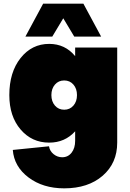

<svg xmlns="http://www.w3.org/2000/svg" viewBox="-20 -780 712 1050"><path d="M50 40 248 20Q252 46 273 63Q294 80 320 80Q352 80 371.5 55Q391 30 391 -10V-62Q335 0 249 0Q154 0 92.5 -72Q31 -144 31 -260Q31 -385 92.5 -462.5Q154 -540 249 -540Q336 -540 391 -473V-520H621V0Q621 112 541.5 181Q462 250 331 250Q215 250 136 190.5Q57 131 50 40ZM331 -180Q362 -180 381.5 -202.5Q401 -225 401 -260Q401 -295 381.5 -317.5Q362 -340 331 -340Q300 -340 280.5 -317.5Q261 -295 261 -260Q261 -225 280.5 -202.5Q300 -180 331 -180ZM266 -580H119L216 -760H436L533 -580H386L326 -680Z"/></svg>

Font: Metropolitano Black
Style: Regular
Weight: 900
Designer: Fonts by Alex Slobzheninov & Chris M. Simpson / Changes by Cristiano Sobral
Foundry: Fonts by Alex Slobzheninov & Chris M. Simpson / Changes by Cristiano Sobral
Version: Version 1.00;August 30, 2020;FontCreator 13.0.0.2681 64-bit